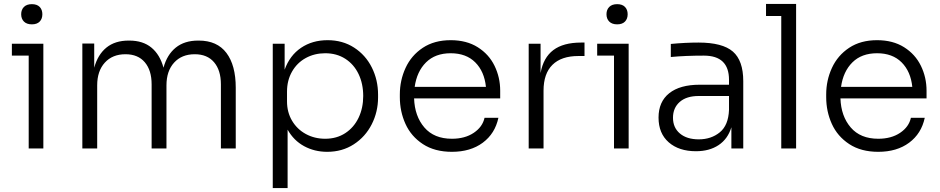

<svg xmlns="http://www.w3.org/2000/svg" viewBox="-20 -750 4748 970"><path d="M125 -469H40V-529H199V0H125ZM87 -678Q87 -701 101 -715Q115 -729 141 -729Q167 -729 180.5 -715Q194 -701 194 -678Q194 -655 180.5 -641Q167 -627 141 -627Q115 -627 101 -641Q87 -655 87 -678Z M396 -530H456V-408Q474 -474 517.5 -509.5Q561 -545 630 -545H633Q702 -545 745 -509.5Q788 -474 806 -408Q824 -474 868 -509.5Q912 -545 981 -545H984Q1077 -545 1124 -482.5Q1171 -420 1171 -307V0H1096V-324Q1096 -395 1061.5 -435.5Q1027 -476 964 -476Q898 -476 859.5 -433.5Q821 -391 821 -319V0H746V-324Q746 -395 711.5 -435.5Q677 -476 614 -476Q548 -476 509.5 -433.5Q471 -391 471 -319V0H396Z M1358 -529H1418V-398Q1444 -470 1501 -508.5Q1558 -547 1635 -547Q1711 -547 1769 -509.5Q1827 -472 1858.5 -409Q1890 -346 1890 -272V-258Q1890 -185 1858 -122Q1826 -59 1767.5 -21Q1709 17 1633 17Q1569 17 1516.5 -11.5Q1464 -40 1433 -95V200H1358ZM1815 -265Q1815 -327 1791.5 -376Q1768 -425 1724.5 -453Q1681 -481 1623 -481Q1569 -481 1525 -457Q1481 -433 1455.5 -388.5Q1430 -344 1430 -287V-238Q1430 -183 1455.5 -140Q1481 -97 1525 -73Q1569 -49 1623 -49Q1681 -49 1724.5 -77.5Q1768 -106 1791.5 -155Q1815 -204 1815 -265Z M2000 -259V-273Q2000 -344 2029 -407Q2058 -470 2116 -508.5Q2174 -547 2257 -547Q2337 -547 2393.5 -511.5Q2450 -476 2478.5 -417.5Q2507 -359 2507 -292V-253H2072Q2075 -163 2124 -106Q2173 -49 2263 -49Q2329 -49 2373.5 -79Q2418 -109 2428 -155H2498Q2481 -75 2419 -29Q2357 17 2263 17Q2176 17 2116.5 -22Q2057 -61 2028.5 -124Q2000 -187 2000 -259ZM2435 -311Q2427 -389 2381 -435Q2335 -481 2257 -481Q2179 -481 2132.5 -435Q2086 -389 2075 -311Z M2651 -529H2711V-381Q2725 -459 2775.5 -497Q2826 -535 2916 -535H2933V-467H2902Q2816 -467 2771 -422.5Q2726 -378 2726 -292V0H2651Z M3082 -469H2997V-529H3156V0H3082ZM3044 -678Q3044 -701 3058 -715Q3072 -729 3098 -729Q3124 -729 3137.5 -715Q3151 -701 3151 -678Q3151 -655 3137.5 -641Q3124 -627 3098 -627Q3072 -627 3058 -641Q3044 -655 3044 -678Z M3675 -107Q3657 -48 3610.5 -17Q3564 14 3496 14Q3410 14 3358.5 -31Q3307 -76 3307 -156Q3307 -236 3361 -279Q3415 -322 3515 -322H3663V-347Q3663 -469 3536 -469Q3443 -469 3369 -462V-528Q3443 -535 3509 -535Q3630 -535 3682.5 -489.5Q3735 -444 3735 -340V0H3675ZM3510 -46Q3573 -46 3616.5 -81.5Q3660 -117 3663 -195V-265H3510Q3448 -265 3414 -235Q3380 -205 3380 -155Q3380 -105 3415 -75.5Q3450 -46 3510 -46Z M3927 -669H3850V-730H4002V0H3927Z M4154 -259V-273Q4154 -344 4183 -407Q4212 -470 4270 -508.5Q4328 -547 4411 -547Q4491 -547 4547.5 -511.5Q4604 -476 4632.5 -417.5Q4661 -359 4661 -292V-253H4226Q4229 -163 4278 -106Q4327 -49 4417 -49Q4483 -49 4527.5 -79Q4572 -109 4582 -155H4652Q4635 -75 4573 -29Q4511 17 4417 17Q4330 17 4270.5 -22Q4211 -61 4182.5 -124Q4154 -187 4154 -259ZM4589 -311Q4581 -389 4535 -435Q4489 -481 4411 -481Q4333 -481 4286.5 -435Q4240 -389 4229 -311Z"/></svg>

Font: Sora-SIA Light
Style: Regular
Weight: 300
Designer: Jonathan Barnbrook, Julián Moncada
Foundry: Barnbrook Fonts
Version: Version 2.000